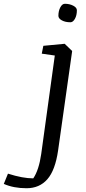

<svg xmlns="http://www.w3.org/2000/svg" viewBox="-151 -772 454 1015"><path d="M157.7 -688.5Q157.7 -713.9 167.7 -732.9Q177.7 -752 191.9 -752Q216.8 -752 236.1 -741.9Q255.4 -731.9 255.4 -717.8Q255.4 -690.9 245.1 -672.6Q234.9 -654.3 221.2 -654.3Q194.3 -654.3 176 -664.3Q157.7 -674.3 157.7 -688.5ZM-130.9 200.2 -108.9 146Q-31.2 170.9 24.9 170.9Q54.7 127 66.9 42L138.7 -478.5L69.8 -488.3L78.1 -529.8L190.9 -540.5L230.5 -502.4L156.2 22.9Q141.1 127.9 99.4 175.5Q57.6 223.1 -10.7 223.1Q-79.1 223.1 -130.9 200.2Z"/></svg>

Font: NoticiaText-Italic
Style: Italic
Weight: 400
Italic angle: -8°
Designer: JM Sole
Foundry: JM Sole
Version: Version 1.003